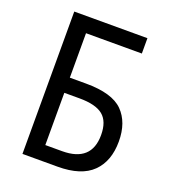

<svg xmlns="http://www.w3.org/2000/svg" viewBox="-132 -809 796 905"><g transform="rotate(20 266.5 -357.0)"><path d="M261 0Q379 0 435.5 -55.5Q492 -111 492 -210Q492 -306 438.5 -360Q385 -414 253 -414H172V-637H452V-714H85V0ZM172 -338H248Q330 -338 366.5 -308Q403 -278 403 -210Q403 -76 256 -76H172Z"/></g></svg>

Font: Noto Sans UI SemiCondensed
Style: Regular
Weight: 400
Width: 4
Designer: Monotype Design Team
Foundry: Monotype Imaging Inc.
Version: 1.001